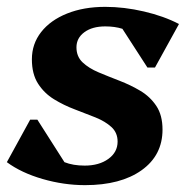

<svg xmlns="http://www.w3.org/2000/svg" viewBox="-35 -526 542 560"><path d="M213 14Q151 14 89 -4Q27 -22 -15 -53L53 -177H74L153 -53Q178 -43 212 -43Q254 -43 281 -62.5Q308 -82 308 -113Q308 -139 290 -155.5Q272 -172 243.5 -183.5Q215 -195 183 -207Q151 -219 122.5 -236.5Q94 -254 76 -282Q58 -310 58 -353Q58 -398 85 -432.5Q112 -467 160.5 -486.5Q209 -506 272 -506Q327 -506 385 -492.5Q443 -479 487 -456L417 -329H395L322 -442Q300 -449 272 -449Q234 -449 211 -432Q188 -415 188 -388Q188 -361 206 -344Q224 -327 252.5 -315Q281 -303 313.5 -290.5Q346 -278 374.5 -261Q403 -244 421 -217Q439 -190 439 -148Q439 -73 378 -29.5Q317 14 213 14Z"/></svg>

Font: Platypi SemiBold
Style: Italic
Weight: 600
Italic angle: -13°
Designer: David Sargent
Foundry: Bolt Cutter Type
Version: Version 1.200; ttfautohint (v1.8.4.7-5d5b)